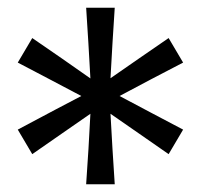

<svg xmlns="http://www.w3.org/2000/svg" viewBox="-20 -766 520 497"><path d="M203 -289Q206 -334.5 209 -380.5Q211.5 -426 214 -471.5L139 -419.5Q101 -393.5 63.5 -367L26 -430.5Q76.5 -457.5 122.5 -481.8Q168.5 -506 190.5 -517.5Q149 -539 108 -561L26 -604L63.5 -667.5Q101.5 -641.5 139 -615.5Q176.5 -589.5 214 -563Q211.5 -608.5 208.8 -654.2Q206 -700 203 -746H277Q274 -700.5 271.2 -654.8Q268.5 -609 266 -563.5L341 -615.5Q378.5 -641.5 416.5 -667.5L454 -604Q413 -582.5 371.5 -561Q330 -539 289.5 -517.5Q330 -496 371.5 -474Q413 -452 454 -430.5L416.5 -367Q378.5 -393.5 341 -419.5L266 -471.5Q268.5 -425.5 271.2 -380Q274 -334.5 277 -289Z"/></svg>

Font: Heraclito Medium
Style: Regular
Weight: 500
Designer: Kostas Bartsokas (font) & Cristiano Sobral (main changes)
Foundry: Kostas Bartsokas (font) & Cristiano Sobral (main changes)
Version: Version 1.00;July 8, 2020;FontCreator 13.0.0.2655 64-bit